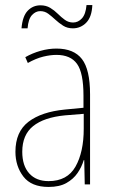

<svg xmlns="http://www.w3.org/2000/svg" viewBox="-20 -729 450 759"><path d="M203 -537Q272 -537 304 -495.5Q336 -454 336 -356V0H315L313 -96H311Q303 -69 286.5 -45Q270 -21 242.5 -5.5Q215 10 172 10Q104 10 72.5 -31Q41 -72 41 -129Q41 -208 92.5 -247.5Q144 -287 237 -296L310 -303V-351Q310 -441 284.5 -476.5Q259 -512 203 -512Q179 -512 150.5 -505Q122 -498 90 -480L80 -503Q108 -519 140 -528Q172 -537 203 -537ZM237 -273Q154 -265 111 -230.5Q68 -196 68 -129Q68 -74 95.5 -43.5Q123 -13 172 -13Q246 -13 278.5 -70.5Q311 -128 311 -220V-279ZM65 -617Q69 -665 89.5 -686.5Q110 -708 140 -708Q162 -708 178.5 -698Q195 -688 208.5 -674.5Q222 -661 236.5 -650.5Q251 -640 269 -640Q289 -640 304 -656.5Q319 -673 322 -709H345Q343 -662 321 -639.5Q299 -617 268 -617Q246 -617 229.5 -627.5Q213 -638 199 -651Q185 -664 171 -674.5Q157 -685 139 -685Q121 -685 106.5 -669.5Q92 -654 89 -617Z"/></svg>

Font: Noto Sans Khmer Condensed Thin
Style: Regular
Weight: 100
Width: 3
Designer: Danh Hong and the Monotype Design Team
Foundry: Monotype Imaging Inc.
Version: Version 2.004; ttfautohint (v1.8.4.7-5d5b)